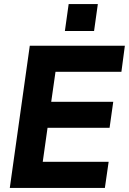

<svg xmlns="http://www.w3.org/2000/svg" viewBox="-20 -921 632 941"><path d="M28 0H494L512.5 -128H189.5L213 -294.5H517L535 -422H231L252 -569H575L592 -697H126ZM298 -769H441L459.5 -901H316.5Z"/></svg>

Font: HK Grotesk ExtraBold
Style: Italic
Weight: 800
Italic angle: -16°
Designer: Alfredo Marco Pradil
Foundry: Hanken Design Co.
Version: Version 3.001;FEAKit 1.0